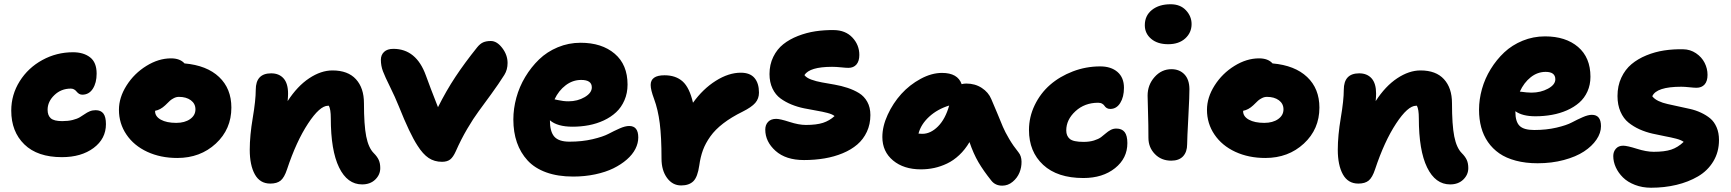

<svg xmlns="http://www.w3.org/2000/svg" viewBox="-20 -795 8184 908"><path d="M272.9 -51.8Q157.2 -51.8 95.2 -112.1Q33.2 -172.4 33.2 -272Q33.2 -347.2 73.2 -410.9Q113.3 -474.6 180.4 -511.2Q247.6 -547.9 325.2 -547.9Q375 -547.9 406 -523.9Q437 -500 437 -446.8Q437 -403.3 418.9 -375.2Q400.9 -347.2 369.1 -347.2Q354 -347.2 342.5 -361.6Q331.1 -376 314.9 -376Q269 -376 237.1 -345.2Q205.1 -314.5 205.1 -275.9Q205.1 -249 220.2 -235.6Q235.4 -222.2 273.9 -222.2Q301.8 -222.2 323.2 -227.5Q344.7 -232.9 357.4 -240.5Q370.1 -248 380.9 -255.6Q391.6 -263.2 404.3 -268.6Q417 -273.9 432.1 -273.9Q457 -273.9 469 -258.1Q481 -242.2 481 -208Q481 -138.7 422.6 -95.2Q364.3 -51.8 272.9 -51.8Z M818.4 -47.9Q739.3 -47.9 676.3 -77.1Q613.3 -106.4 577.9 -158.7Q542.5 -210.9 542.5 -275.9Q542.5 -334 578.6 -390.9Q614.7 -447.8 672.4 -483.4Q730 -519 788.6 -519Q831.5 -519 852.5 -495.1Q958 -485.8 1016.1 -430.9Q1074.2 -376 1074.2 -286.1Q1074.2 -184.1 1000.7 -116Q927.2 -47.9 818.4 -47.9ZM713.4 -269Q713.4 -244.1 740.7 -229Q768.1 -213.9 813.5 -213.9Q853.5 -213.9 878.9 -231.7Q904.3 -249.5 904.3 -277.8Q904.3 -304.7 882.6 -320.8Q860.8 -336.9 826.2 -336.9Q814 -336.9 802.5 -331.1Q791 -325.2 784.2 -319.1Q777.3 -313 761.2 -296.9Q738.3 -275.4 713.4 -271Z M1692.4 77.1Q1622.6 77.1 1583.5 -3.2Q1544.4 -83.5 1544.4 -235.8Q1544.4 -278.3 1535.2 -294.9H1531.2Q1492.2 -294.9 1436.8 -210.7Q1381.3 -126.5 1337.4 5.9Q1324.7 44.4 1307.4 58.8Q1290 73.2 1258.3 73.2Q1209.5 73.2 1185.3 29.8Q1161.1 -13.7 1161.1 -86.9Q1161.1 -153.8 1175.3 -237.5Q1189.5 -321.3 1189.5 -370.1Q1189.5 -448.2 1262.2 -448.2Q1299.8 -448.2 1321 -424.3Q1342.3 -400.4 1342.3 -352.1Q1342.3 -339.4 1340.3 -316.9Q1386.2 -387.7 1442.1 -424.8Q1498 -461.9 1552.2 -461.9Q1625.5 -461.9 1663.3 -420.4Q1701.2 -378.9 1701.2 -307.1Q1701.2 -204.1 1711.9 -149.9Q1722.7 -95.7 1747.6 -70.8Q1763.7 -54.7 1771 -38.8Q1778.3 -22.9 1778.3 0Q1778.3 31.2 1754.6 54.2Q1731 77.1 1692.4 77.1Z M2070.3 -29.8Q2034.2 -29.8 2007.1 -47.9Q1980 -65.9 1954.1 -106.9Q1918 -162.1 1866.2 -292Q1848.6 -335.9 1824.7 -384Q1800.8 -432.1 1791 -458Q1781.2 -483.9 1781.2 -512.2Q1781.2 -535.2 1796.4 -549.6Q1811.5 -564 1840.3 -564Q1948.7 -564 1994.1 -438Q2013.2 -384.8 2051.3 -288.1Q2090.8 -366.7 2133.8 -431.6Q2176.8 -496.6 2236.3 -570.8Q2250 -587.9 2264.6 -594.5Q2279.3 -601.1 2301.3 -601.1Q2330.1 -601.1 2355.2 -568.1Q2380.4 -535.2 2380.4 -497.1Q2380.4 -465.3 2365.2 -440.9Q2338.4 -398.4 2302.7 -349.4Q2267.1 -300.3 2243.2 -268.1Q2219.2 -235.8 2189.7 -185.8Q2160.2 -135.7 2135.3 -79.1Q2123 -51.8 2108.9 -40.8Q2094.7 -29.8 2070.3 -29.8Z M2690.4 40Q2618.2 40 2563.5 20.3Q2508.8 0.5 2475.1 -36.1Q2441.4 -72.8 2424.6 -121.3Q2407.7 -169.9 2407.7 -230Q2407.7 -281.2 2421.9 -333Q2436 -384.8 2463.9 -431.2Q2491.7 -477.5 2529.3 -513.9Q2566.9 -550.3 2617.9 -571.5Q2668.9 -592.8 2725.6 -592.8Q2826.2 -592.8 2887 -541Q2947.8 -489.3 2947.8 -395Q2947.8 -354.5 2933.1 -320.8Q2918.5 -287.1 2893.8 -264.2Q2869.1 -241.2 2835.7 -225.6Q2802.2 -210 2764.9 -202.9Q2727.5 -195.8 2687.5 -195.8Q2615.7 -195.8 2580.6 -226.1Q2580.6 -172.4 2601.6 -148.7Q2622.6 -125 2673.3 -125Q2732.9 -125 2782.5 -136.7Q2832 -148.4 2857.9 -162.1Q2883.8 -175.8 2910.2 -187.5Q2936.5 -199.2 2955.6 -199.2Q2998.5 -199.2 2998.5 -145Q2998.5 -117.7 2984.9 -90.8Q2971.2 -64 2944.3 -40.5Q2917.5 -17.1 2880.9 1Q2844.2 19 2794.9 29.5Q2745.6 40 2690.4 40ZM2728.5 -417Q2688.5 -417 2655.3 -391.8Q2622.1 -366.7 2602.5 -325.2Q2604 -324.7 2618.2 -321.8Q2632.3 -318.8 2643.8 -317.4Q2655.3 -315.9 2668.5 -315.9Q2711.4 -315.9 2745.1 -335.7Q2778.8 -355.5 2778.8 -381.8Q2778.8 -417 2728.5 -417Z M3201.2 82Q3160.6 82 3134.5 46.4Q3108.4 10.7 3108.4 -44.9Q3108.4 -146.5 3100.1 -211.9Q3091.8 -277.3 3073.2 -327.1Q3057.1 -370.1 3057.1 -393.1Q3057.1 -439 3122.6 -439Q3175.8 -439 3208.3 -409.9Q3240.7 -380.9 3257.3 -309.1Q3304.2 -374.5 3365 -412.8Q3425.8 -451.2 3483.4 -451.2Q3526.9 -451.2 3548.1 -426.3Q3569.3 -401.4 3569.3 -356.9Q3569.3 -328.6 3551.8 -308.3Q3534.2 -288.1 3492.2 -267.1Q3438.5 -240.7 3400.4 -211.4Q3362.3 -182.1 3339.4 -149.9Q3316.4 -117.7 3304.4 -85.2Q3292.5 -52.7 3287.1 -13.2Q3279.3 42 3259 62Q3238.8 82 3201.2 82Z M3782.2 -38.1Q3696.3 -38.1 3647.7 -81.5Q3599.1 -125 3599.1 -182.1Q3599.1 -204.6 3612.5 -218.8Q3626 -232.9 3650.9 -232.9Q3668.9 -232.9 3713.4 -218.5Q3757.8 -204.1 3791 -204.1Q3841.3 -204.1 3872.1 -214.1Q3902.8 -224.1 3926.8 -246.1Q3916.5 -254.9 3892.8 -261Q3869.1 -267.1 3841.8 -271.7Q3814.5 -276.4 3783 -282.7Q3751.5 -289.1 3722.9 -300.8Q3694.3 -312.5 3670.9 -329.6Q3647.5 -346.7 3633.3 -376.2Q3619.1 -405.8 3619.1 -444.8Q3619.1 -489.7 3637 -526.1Q3654.8 -562.5 3684.3 -585.9Q3713.9 -609.4 3753.9 -625Q3793.9 -640.6 3835.9 -647Q3877.9 -653.3 3922.9 -652.8Q3978.5 -652.3 4011.2 -617.4Q4043.9 -582.5 4043.9 -535.2Q4043.9 -505.9 4030.3 -490Q4016.6 -474.1 3992.2 -474.1Q3980.5 -474.1 3957 -476.6Q3933.6 -479 3915 -479Q3809.1 -479 3784.2 -439.9Q3793.5 -427.2 3816.4 -418.7Q3839.4 -410.2 3867.2 -405.3Q3895 -400.4 3927 -394.8Q3959 -389.2 3988.5 -379.4Q4018.1 -369.6 4042.5 -354.7Q4066.9 -339.8 4081.5 -313.5Q4096.2 -287.1 4096.2 -251Q4096.2 -207.5 4079.6 -171.9Q4063 -136.2 4034.2 -111.6Q4005.4 -86.9 3965.3 -70.3Q3925.3 -53.7 3879.4 -45.9Q3833.5 -38.1 3782.2 -38.1Z M4335 5.9Q4253.9 5.9 4203.4 -36.1Q4152.8 -78.1 4152.8 -147Q4152.8 -197.8 4178 -252.4Q4203.1 -307.1 4242.4 -350.6Q4281.7 -394 4333.7 -422.1Q4385.7 -450.2 4435.1 -450.2Q4509.3 -450.2 4527.8 -397Q4538.1 -399.9 4549.8 -399.9Q4591.3 -399.9 4623 -379.2Q4654.8 -358.4 4668 -326.2Q4679.7 -300.3 4696.3 -259.5Q4712.9 -218.8 4722.9 -195.1Q4732.9 -171.4 4752.4 -138.2Q4772 -105 4796.9 -74.2Q4810.5 -57.6 4811 -30.8Q4811.5 -3.9 4801.3 21.2Q4791 46.4 4769 64.7Q4747.1 83 4719.7 83Q4687.5 83 4668.9 60.1Q4630.9 12.7 4607.2 -27.8Q4583.5 -68.4 4564.9 -123Q4543.9 -87.4 4516.6 -61.8Q4489.3 -36.1 4459 -21.7Q4428.7 -7.3 4398.2 -0.7Q4367.7 5.9 4335 5.9ZM4341.8 -162.1Q4380.9 -162.1 4415.8 -197Q4450.7 -231.9 4468.8 -295.9Q4413.1 -278.8 4374 -242.9Q4335 -207 4323.7 -163.1Q4329.6 -162.1 4341.8 -162.1Z M5103.5 46.9Q4980.5 46.9 4913.3 -15.4Q4846.2 -77.6 4846.2 -180.2Q4846.2 -241.7 4873.3 -297.9Q4900.4 -354 4946 -393.8Q4991.7 -433.6 5053.7 -457.3Q5115.7 -481 5183.1 -481Q5234.4 -481 5264.9 -454.6Q5295.4 -428.2 5295.4 -379.9Q5295.4 -336.4 5277.8 -308.1Q5260.3 -279.8 5230.5 -279.8Q5220.2 -279.8 5213.4 -284.4Q5206.5 -289.1 5203.4 -294.4Q5200.2 -299.8 5192.6 -304.4Q5185.1 -309.1 5173.3 -309.1Q5109.4 -309.1 5065.9 -269Q5022.5 -229 5022.5 -178.2Q5022.5 -152.3 5039.1 -138.2Q5055.7 -124 5104.5 -124Q5132.3 -124 5153.6 -130.6Q5174.8 -137.2 5187 -146.2Q5199.2 -155.3 5209.7 -164.6Q5220.2 -173.8 5232.4 -180.4Q5244.6 -187 5259.3 -187Q5285.6 -187 5298.6 -170.4Q5311.5 -153.8 5311.5 -118.2Q5311.5 -46.4 5253.2 0.2Q5194.8 46.9 5103.5 46.9Z M5504.4 -585.9Q5454.1 -585.9 5424.1 -611.3Q5394 -636.7 5394 -675.8Q5394 -721.2 5427.7 -748Q5461.4 -774.9 5516.1 -774.9Q5562 -774.9 5588.6 -746.3Q5615.2 -717.8 5615.2 -681.2Q5615.2 -640.6 5585.2 -613.3Q5555.2 -585.9 5504.4 -585.9ZM5519 -35.2Q5471.7 -35.2 5441.4 -66.7Q5411.1 -98.1 5411.1 -143.1Q5411.1 -205.1 5409.2 -263.2Q5407.2 -321.3 5407.2 -342.8Q5407.2 -393.6 5440.2 -430.7Q5473.1 -467.8 5520 -467.8Q5557.6 -467.8 5581.1 -443.6Q5604.5 -419.4 5605 -374Q5605.5 -348.1 5599.9 -242.4Q5594.2 -136.7 5594.2 -112.8Q5594.2 -76.7 5575 -55.9Q5555.7 -35.2 5519 -35.2Z M5963.9 -47.9Q5884.8 -47.9 5821.8 -77.1Q5758.8 -106.4 5723.4 -158.7Q5688 -210.9 5688 -275.9Q5688 -334 5724.1 -390.9Q5760.3 -447.8 5817.9 -483.4Q5875.5 -519 5934.1 -519Q5977.1 -519 5998 -495.1Q6103.5 -485.8 6161.6 -430.9Q6219.7 -376 6219.7 -286.1Q6219.7 -184.1 6146.2 -116Q6072.8 -47.9 5963.9 -47.9ZM5858.9 -269Q5858.9 -244.1 5886.2 -229Q5913.6 -213.9 5959 -213.9Q5999 -213.9 6024.4 -231.7Q6049.8 -249.5 6049.8 -277.8Q6049.8 -304.7 6028.1 -320.8Q6006.3 -336.9 5971.7 -336.9Q5959.5 -336.9 5948 -331.1Q5936.5 -325.2 5929.7 -319.1Q5922.9 -313 5906.7 -296.9Q5883.8 -275.4 5858.9 -271Z M6837.9 77.1Q6768.1 77.1 6729 -3.2Q6689.9 -83.5 6689.9 -235.8Q6689.9 -278.3 6680.7 -294.9H6676.8Q6637.7 -294.9 6582.3 -210.7Q6526.9 -126.5 6482.9 5.9Q6470.2 44.4 6452.9 58.8Q6435.5 73.2 6403.8 73.2Q6355 73.2 6330.8 29.8Q6306.6 -13.7 6306.6 -86.9Q6306.6 -153.8 6320.8 -237.5Q6335 -321.3 6335 -370.1Q6335 -448.2 6407.7 -448.2Q6445.3 -448.2 6466.6 -424.3Q6487.8 -400.4 6487.8 -352.1Q6487.8 -339.4 6485.8 -316.9Q6531.7 -387.7 6587.6 -424.8Q6643.6 -461.9 6697.8 -461.9Q6771 -461.9 6808.8 -420.4Q6846.7 -378.9 6846.7 -307.1Q6846.7 -204.1 6857.4 -149.9Q6868.2 -95.7 6893.1 -70.8Q6909.2 -54.7 6916.5 -38.8Q6923.8 -22.9 6923.8 0Q6923.8 31.2 6900.1 54.2Q6876.5 77.1 6837.9 77.1Z M7251.5 -22.9Q7194.8 -22.9 7148.7 -35.2Q7102.5 -47.4 7070.6 -69.6Q7038.6 -91.8 7016.8 -123.3Q6995.1 -154.8 6984.9 -192.9Q6974.6 -231 6974.6 -275.9Q6974.6 -324.7 6988.5 -374.3Q7002.4 -423.8 7029.8 -468.3Q7057.1 -512.7 7094 -547.4Q7130.9 -582 7180.9 -602.5Q7231 -623 7286.6 -623Q7384.3 -623 7442.9 -573Q7501.5 -522.9 7501.5 -432.1Q7501.5 -394 7487.3 -362.5Q7473.1 -331.1 7448.5 -309.6Q7423.8 -288.1 7390.6 -273.4Q7357.4 -258.8 7319.8 -252Q7282.2 -245.1 7241.2 -245.1Q7179.7 -245.1 7146.5 -269V-266.1Q7146.5 -219.7 7166.3 -200Q7186 -180.2 7235.4 -180.2Q7293 -180.2 7340.8 -191.4Q7388.7 -202.6 7413.8 -216.1Q7439 -229.5 7464.6 -240.7Q7490.2 -252 7508.3 -252Q7551.3 -252 7551.3 -198.2Q7551.3 -166 7530 -134.8Q7508.8 -103.5 7470.9 -78.6Q7433.1 -53.7 7375.7 -38.3Q7318.4 -22.9 7251.5 -22.9ZM7289.6 -455.1Q7251 -455.1 7219 -429.7Q7187 -404.3 7167.5 -361.8Q7202.6 -356.9 7222.7 -356.9Q7266.1 -356.9 7300.8 -375.7Q7335.4 -394.5 7335.4 -419.9Q7335.4 -455.1 7289.6 -455.1Z M7788.1 92.8Q7746.6 92.8 7711.9 79.3Q7677.2 65.9 7655.3 44.2Q7633.3 22.5 7621.3 -3.9Q7609.4 -30.3 7609.4 -57.1Q7609.4 -77.6 7621.8 -91.8Q7634.3 -106 7656.2 -106Q7674.8 -106 7720.5 -91.6Q7766.1 -77.1 7800.3 -77.1Q7852.1 -77.1 7883.3 -87.4Q7914.6 -97.7 7942.4 -124Q7931.2 -132.8 7906.7 -139.2Q7882.3 -145.5 7854.5 -150.6Q7826.7 -155.8 7794.7 -163.1Q7762.7 -170.4 7733.9 -183.3Q7705.1 -196.3 7681.4 -215.3Q7657.7 -234.4 7643.6 -266.6Q7629.4 -298.8 7629.4 -340.8Q7629.4 -389.2 7647.5 -427.7Q7665.5 -466.3 7695.6 -491.5Q7725.6 -516.6 7766.1 -533.2Q7806.6 -549.8 7849.9 -556.4Q7893.1 -563 7939.9 -562Q7973.6 -561.5 8000.7 -543.2Q8027.8 -524.9 8041.5 -497.8Q8055.2 -470.7 8055.2 -440.9Q8055.2 -411.1 8041.3 -395.5Q8027.3 -379.9 8002.9 -379.9Q7992.7 -379.9 7969.7 -382.3Q7946.8 -384.8 7931.2 -384.8Q7813.5 -384.8 7793.9 -339.8Q7803.7 -326.7 7823.2 -317.4Q7842.8 -308.1 7866.5 -303Q7890.1 -297.9 7918 -291.7Q7945.8 -285.6 7972.4 -279.8Q7999 -273.9 8024.2 -262.2Q8049.3 -250.5 8068.1 -234.9Q8086.9 -219.2 8098.1 -193.1Q8109.4 -167 8109.4 -132.8Q8109.4 -76.2 8082.5 -31.7Q8055.7 12.7 8010 39.3Q7964.4 65.9 7908 79.3Q7851.6 92.8 7788.1 92.8Z"/></svg>

Font: Shantell Sans Irregular Bouncy
Style: Regular
Weight: 800
Designer: Stephen Nixon, Anya Danilova, Shantell Martin
Foundry: Arrow Type
Version: Version 1.006;[9816181b4]